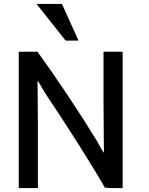

<svg xmlns="http://www.w3.org/2000/svg" viewBox="-20 -959 761 983"><path d="M608 4H550L517 2C437 -138 316 -325 216 -475C196 -504 178 -544 172 -544C172 -508 174 -407 174 -333V4H76V-694H172C270 -559 385 -387 474 -241C492 -210 505 -184 512 -177C512 -238 510 -359 510 -449V-694H608ZM382 -751H316L167 -939H297Z"/></svg>

Font: Repo Medium
Style: Regular
Weight: 500
Designer: Stefan Peev
Foundry: Context Ltd
Version: Version 1.502